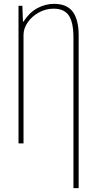

<svg xmlns="http://www.w3.org/2000/svg" viewBox="-20 -744 498 996"><path d="M388 -561V232H361V-549Q361 -628 337 -663.5Q313 -699 258 -699Q217 -699 181 -679Q145 -659 123.5 -627.5Q102 -596 102 -563V0H76V-714H96L99 -632H102Q132 -679 173.5 -701.5Q215 -724 260 -724Q327 -724 357.5 -683Q388 -642 388 -561Z"/></svg>

Font: Noto Sans Display Thin Cond
Style: Regular
Weight: 250
Width: 3
Designer: Monotype Design team
Foundry: Monotype Imaging Inc.
Version: Version 1.000